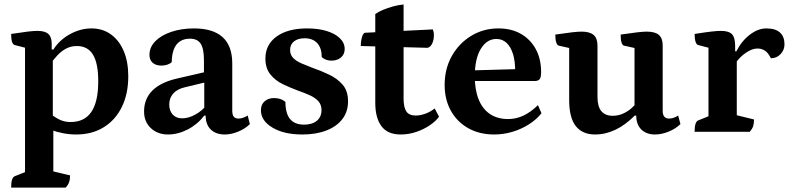

<svg xmlns="http://www.w3.org/2000/svg" viewBox="-20 -589 3526 858"><path d="M29.8 249.3Q29.8 204.9 45.8 198.5L102.8 176L91.8 193V-388.3L103.4 -372.8L45.3 -387.9Q29.8 -391.8 29.8 -437.3Q77.3 -444.6 103.8 -447.8Q130.3 -451 147.2 -451Q180.9 -451 196 -437.3Q211.1 -423.6 211.1 -393.3V-365L207.6 -367.5H218.3Q246.7 -411.4 293.4 -436.7Q340.1 -462 388.5 -462Q438.5 -462 475.4 -435.5Q512.3 -409.1 532.8 -361.1Q553.2 -313.2 553.2 -248.2Q553.2 -169.6 524.5 -111.1Q495.8 -52.5 443.5 -20.3Q391.3 12 320.3 12Q291.8 12 262.2 6.5Q232.7 0.9 205.2 -9.6L218.3 -17.6V188L206.3 174.1L293.2 194.8Q293.2 212.4 288.9 224.7Q284.7 237 273.7 249.3ZM295 -43.7Q357.7 -43.7 388.4 -89.1Q419 -134.5 419 -226Q419 -305.9 395.6 -344.6Q372.1 -383.3 323.6 -383.3Q296.8 -383.3 275.3 -371.8Q253.9 -360.3 236.6 -341.8Q219.3 -323.2 203.7 -301.3L216 -329.7V-58.4L203.7 -80.9Q229.3 -61.9 249.7 -52.8Q270.2 -43.7 295 -43.7Z M730.5 12Q684.4 12 654.1 -16.4Q623.8 -44.8 623.8 -90.8Q623.8 -147.4 661.2 -184.5Q698.6 -221.6 771.6 -238.2L903.9 -268.6L891.4 -253.5V-319.5Q891.4 -371.2 876.8 -393.7Q862.2 -416.1 829.1 -416.1Q789.9 -416.1 769.1 -390.2Q748.4 -364.3 747.5 -311.8Q741.2 -304.6 728.3 -300.2Q715.5 -295.9 701.1 -295.9Q676 -295.9 661.9 -308.8Q647.9 -321.7 647.9 -343.7Q647.9 -378 673.8 -404.6Q699.7 -431.2 745.2 -446.6Q790.7 -462 847 -462Q931.8 -462 974.8 -423Q1017.9 -383.9 1017.9 -305.2V-94.1Q1017.9 -76.2 1024.6 -67.6Q1031.4 -59.1 1046.7 -59.1Q1056.8 -59.1 1068.2 -63.5Q1079.7 -67.9 1086.9 -72.7L1096.6 -34.4Q1075.7 -13.6 1044.4 -0.8Q1013.1 12 985.1 12Q944.6 12 921.8 -10.3Q899.1 -32.6 899.1 -72.4H892.8Q862.6 -33.1 818.9 -10.5Q775.2 12 730.5 12ZM793.8 -60.2Q822.1 -60.2 852.6 -76.9Q883.2 -93.5 903.4 -120.1L892.8 -94.6V-226.1L908.5 -223.6L807.2 -199.3Q772.7 -191.6 754.5 -171.4Q736.3 -151.2 736.3 -121.8Q736.3 -94 751.9 -77.1Q767.5 -60.2 793.8 -60.2Z M1330.9 12Q1248.9 12 1197.5 -18.8Q1146 -49.6 1146 -95.9Q1146 -122.1 1162.5 -136.4Q1179 -150.8 1204.7 -150.8Q1235.8 -150.8 1255.5 -133.6Q1255.5 -82.4 1276.1 -57.2Q1296.8 -32 1338.9 -32Q1374.8 -32 1395.8 -49.2Q1416.7 -66.5 1416.7 -97Q1416.7 -121.7 1402.1 -137.4Q1387.4 -153 1363.7 -163.6Q1339.9 -174.3 1312.2 -183.9Q1278.4 -196.4 1244.4 -212.6Q1210.5 -228.8 1188.3 -256.4Q1166 -283.9 1166 -327.3Q1166 -389.5 1215.9 -425.7Q1265.7 -462 1352.8 -462Q1402 -462 1439.6 -450.5Q1477.2 -439.1 1498.7 -418.2Q1520.3 -397.4 1520.3 -370.1Q1520.3 -346.2 1503.6 -332.1Q1486.9 -318 1461.2 -318Q1435.8 -318 1417.7 -333.9Q1417.7 -374.5 1397.6 -396.3Q1377.6 -418 1341.2 -418Q1311.4 -418 1293.9 -404.1Q1276.4 -390.1 1276.4 -365.9Q1276.4 -344 1290.4 -329.7Q1304.5 -315.5 1327.6 -305.6Q1350.7 -295.7 1377.2 -285.6Q1413.6 -273.1 1450.1 -255.8Q1486.6 -238.6 1511 -210.8Q1535.3 -182.9 1535.3 -135.8Q1535.3 -90.1 1510.1 -57Q1484.8 -23.9 1438.9 -6Q1392.9 12 1330.9 12Z M1770.5 12Q1712.1 12 1684.5 -25.2Q1657 -62.4 1657 -129.7V-526.2Q1670.9 -536.4 1692.1 -545.2Q1713.3 -553.9 1737.3 -560.5Q1761.4 -567.1 1783.5 -569V-148.5Q1783.5 -109.9 1795.6 -91.3Q1807.8 -72.7 1837.7 -72.7Q1856.7 -72.7 1878.9 -80.2Q1901.1 -87.7 1922.5 -104.3L1941.9 -67.6Q1928.8 -48.6 1902.1 -30.2Q1875.5 -11.7 1841.3 0.1Q1807.2 12 1770.5 12ZM1891 -375.3 1592.1 -383.4Q1592.1 -402.4 1596.5 -419.5Q1600.9 -436.6 1609.3 -442.5L1914.1 -457.6Q1916.5 -451.7 1917.7 -445.9Q1919 -440 1919 -433.6Q1919 -411.3 1911.8 -395.4Q1904.7 -379.5 1891 -375.3Z M2188.4 12Q2122.4 12 2072.4 -16.2Q2022.4 -44.4 1994.7 -94.3Q1967 -144.2 1967 -209.5Q1967 -281.6 1999.1 -338.7Q2031.2 -395.8 2085.8 -428.9Q2140.4 -462 2207.1 -462Q2265.4 -462 2308 -437.6Q2350.5 -413.2 2374.3 -369.4Q2398.1 -325.6 2398.1 -266.5Q2398.1 -242.1 2391.1 -234.5Q2384.1 -226.9 2368.8 -226.9H2057.4V-273.6L2293.4 -280.2L2281.9 -265.1Q2283 -312.7 2272.9 -346.1Q2262.8 -379.5 2243.9 -397.2Q2225.1 -414.9 2198.4 -414.9Q2155.5 -414.9 2128.6 -370.7Q2101.7 -326.5 2101.7 -247.4Q2101.7 -187.9 2118.8 -145.2Q2135.8 -102.5 2169.1 -79.7Q2202.5 -57 2250.5 -57Q2286.9 -57 2319.8 -72.7Q2352.8 -88.5 2384 -119.2L2399.7 -82.9Q2377.4 -54.7 2343.2 -33.1Q2309.1 -11.5 2269.5 0.2Q2230 12 2188.4 12Z M2638.9 12Q2582.8 12 2553.1 -25.5Q2523.5 -63 2523.5 -141.7V-385.5L2541.6 -370.5L2476.9 -385.1Q2469.9 -386.6 2465.7 -399.4Q2461.5 -412.1 2461.5 -434.5Q2508 -441.4 2535 -444.5Q2561.9 -447.7 2578.9 -447.7Q2615.3 -447.7 2632.6 -432.9Q2650 -418.1 2650 -385.6V-155.9Q2650 -113.2 2667.2 -92.4Q2684.4 -71.6 2717.9 -71.6Q2743.1 -71.6 2764.3 -81.3Q2785.6 -91 2801.8 -105.3Q2818.1 -119.7 2827.9 -133.3L2815.5 -108.2V-385.5L2833.6 -370.5L2768.4 -385.1Q2761.4 -386.6 2757.4 -399.4Q2753.5 -412.1 2753.5 -434.5Q2800.1 -441.4 2827 -444.5Q2853.9 -447.7 2870.3 -447.7Q2907.3 -447.7 2924.4 -432.9Q2941.4 -418.1 2941.4 -385.6V-94.1Q2941.4 -76.2 2948.7 -67.6Q2956 -59.1 2970.3 -59.1Q2980 -59.1 2991.1 -63Q3002.3 -66.9 3010.5 -72.7L3020.7 -34.4Q2998.8 -13.2 2967.5 -0.6Q2936.2 12 2906.9 12Q2868.7 12 2845.9 -10.3Q2823.2 -32.6 2823.2 -72.4H2816.4Q2732.6 12 2638.9 12Z M3084 0Q3084 -44.4 3100 -50.9L3157 -73.9L3146 -56.9V-388.3L3157.5 -372.8L3099.4 -387.9Q3092.4 -389.9 3088.2 -402.7Q3084 -415.4 3084 -437.3Q3133.4 -445.1 3159.1 -448Q3184.9 -451 3201.9 -451Q3236.7 -451 3251 -436.1Q3265.2 -421.3 3265.2 -383.5V-349.6L3255.6 -359.7H3270.6Q3294.4 -406.3 3331 -434.1Q3367.6 -462 3404 -462Q3446.1 -462 3465.9 -443.2Q3485.7 -424.5 3485.7 -391.4Q3485.7 -365.6 3468.1 -347.1Q3450.6 -328.6 3424.9 -328.6Q3412.7 -353.3 3398.2 -362.7Q3383.6 -372.2 3364.7 -372.2Q3340.8 -372.2 3312.9 -353Q3285.1 -333.9 3265 -304.7L3272.5 -329.1V-55.7L3257.6 -77.7L3349.5 -55.1Q3349.5 -37 3345.6 -24.9Q3341.6 -12.9 3330.6 0Z"/></svg>

Font: Pitagon Serif
Style: Regular
Weight: 400
Designer: Travis Tran
Foundry: Pitagon
Version: Version 1.000;gftools[0.9.26]